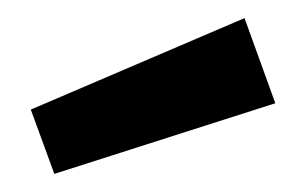

<svg xmlns="http://www.w3.org/2000/svg" viewBox="-20 -768 324 212"><path d="M14 -647 250 -748 284 -654 40 -576Z"/></svg>

Font: TitilliumWebSemiBold
Style: Bold
Weight: 600
Version: Version 1.001;PS 57.000;hotconv 1.0.70;makeotf.lib2.5.55311